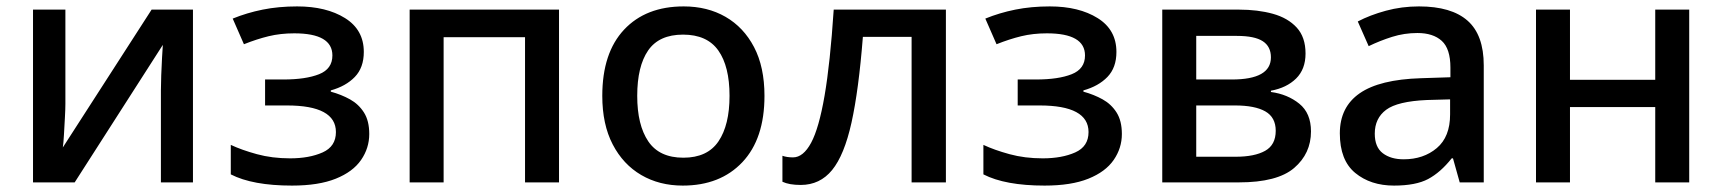

<svg xmlns="http://www.w3.org/2000/svg" viewBox="-20 -569 5373 599"><path d="M184 -245Q184 -229 182.5 -202Q181 -175 179.5 -148.5Q178 -122 176 -109L453 -539H582V0H482V-287Q482 -306 483 -334Q484 -362 485.5 -388.5Q487 -415 488 -429L213 0H83V-539H184Z M907 -549Q998 -549 1056.5 -512.5Q1115 -476 1115 -407Q1115 -358 1087 -329Q1059 -300 1012 -287V-283Q1045 -274 1072 -259Q1099 -244 1115.5 -218Q1132 -192 1132 -151Q1132 -107 1106.5 -70Q1081 -33 1027.5 -11.5Q974 10 891 10Q768 10 700 -25V-117Q734 -101 781.5 -88Q829 -75 885 -75Q945 -75 986.5 -93.5Q1028 -112 1028 -157Q1028 -240 875 -240H807V-321H864Q934 -321 975.5 -337.5Q1017 -354 1017 -396Q1017 -465 898 -465Q855 -465 818 -456Q781 -447 741 -431L706 -511Q750 -529 799.5 -539Q849 -549 907 -549Z M1724 -539V0H1618V-453H1364V0H1258V-539Z M2365 -270Q2365 -136 2296 -63Q2227 10 2110 10Q2037 10 1980.5 -23Q1924 -56 1891.5 -118.5Q1859 -181 1859 -270Q1859 -404 1927 -476.5Q1995 -549 2113 -549Q2187 -549 2243.5 -516.5Q2300 -484 2332.5 -422Q2365 -360 2365 -270ZM1968 -270Q1968 -179 2002.5 -128Q2037 -77 2112 -77Q2187 -77 2221.5 -128Q2256 -179 2256 -270Q2256 -362 2221 -411.5Q2186 -461 2111 -461Q2036 -461 2002 -411.5Q1968 -362 1968 -270Z M2931 0H2824V-454H2672Q2659 -288 2636.5 -186.5Q2614 -85 2576 -38.5Q2538 8 2478 8Q2442 8 2421 -2V-83Q2435 -78 2454 -78Q2486 -78 2510.5 -123.5Q2535 -169 2552.5 -270.5Q2570 -372 2581 -539H2931Z M3255 -549Q3346 -549 3404.5 -512.5Q3463 -476 3463 -407Q3463 -358 3435 -329Q3407 -300 3360 -287V-283Q3393 -274 3420 -259Q3447 -244 3463.5 -218Q3480 -192 3480 -151Q3480 -107 3454.5 -70Q3429 -33 3375.5 -11.5Q3322 10 3239 10Q3116 10 3048 -25V-117Q3082 -101 3129.5 -88Q3177 -75 3233 -75Q3293 -75 3334.5 -93.5Q3376 -112 3376 -157Q3376 -240 3223 -240H3155V-321H3212Q3282 -321 3323.5 -337.5Q3365 -354 3365 -396Q3365 -465 3246 -465Q3203 -465 3166 -456Q3129 -447 3089 -431L3054 -511Q3098 -529 3147.5 -539Q3197 -549 3255 -549Z M4053 -402Q4053 -353 4023.5 -324Q3994 -295 3945 -286V-282Q3997 -275 4033.5 -245.5Q4070 -216 4070 -159Q4070 -90 4017.5 -45Q3965 0 3845 0H3606V-539H3845Q3904 -539 3951 -526Q3998 -513 4025.5 -483Q4053 -453 4053 -402ZM3945 -390Q3945 -424 3919.5 -440.5Q3894 -457 3839 -457H3712V-321H3823Q3945 -321 3945 -390ZM3960 -161Q3960 -203 3927.5 -221.5Q3895 -240 3833 -240H3712V-80H3835Q3894 -80 3927 -98.5Q3960 -117 3960 -161Z M4407 -549Q4508 -549 4558.5 -504.5Q4609 -460 4609 -365V0H4534L4513 -75H4509Q4474 -31 4435.5 -10.5Q4397 10 4329 10Q4256 10 4208 -29.5Q4160 -69 4160 -153Q4160 -235 4222 -278Q4284 -321 4413 -325L4505 -328V-358Q4505 -417 4478 -441.5Q4451 -466 4402 -466Q4361 -466 4323 -454Q4285 -442 4250 -425L4216 -502Q4254 -522 4303.5 -535.5Q4353 -549 4407 -549ZM4432 -257Q4340 -253 4304.5 -226.5Q4269 -200 4269 -152Q4269 -110 4294 -91Q4319 -72 4359 -72Q4421 -72 4462.5 -107Q4504 -142 4504 -212V-259Z M4878 -539V-320H5144V-539H5250V0H5144V-235H4878V0H4772V-539Z"/></svg>

Font: Noto Sans Medium
Style: Regular
Weight: 500
Designer: Monotype Design Team
Foundry: Monotype Imaging Inc.
Version: Version 2.007